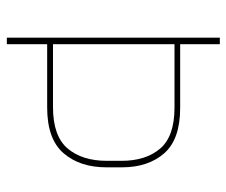

<svg xmlns="http://www.w3.org/2000/svg" viewBox="-72 -608 679 576"><g transform="rotate(90 268.0 -319.5)"><path d="M102.5 -121V-138.5H301Q387.5 -138.5 424.8 -182.2Q462 -226 462 -300V-344Q462 -417 425.2 -460Q388.5 -503 302.5 -503H101.5V-520H303.5Q397.5 -520 439.5 -472Q481.5 -424 481.5 -345V-299Q481.5 -219 439 -170Q396.5 -121 302 -121ZM92.5 0V-639H112V-515V-508V-134V-127V0Z"/></g></svg>

Font: Anek Bangla Medium Thin
Style: Regular
Weight: 250
Version: Version 1.003